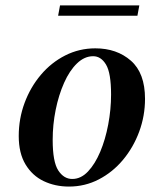

<svg xmlns="http://www.w3.org/2000/svg" viewBox="-20 -673 559 707"><path d="M234 14Q183 14 141 -6Q99 -26 74 -67.5Q49 -109 49 -172Q49 -236 70.5 -294Q92 -352 130.5 -397.5Q169 -443 220.5 -469Q272 -495 331 -495Q410 -495 462 -449.5Q514 -404 514 -309Q514 -246 492.5 -188Q471 -130 433 -84.5Q395 -39 344 -12.5Q293 14 234 14ZM246 -14Q278 -14 304 -41.5Q330 -69 349 -114Q368 -159 378.5 -214.5Q389 -270 389 -325Q389 -404 370.5 -435Q352 -466 323 -466Q291 -466 263.5 -439.5Q236 -413 216 -368Q196 -323 185 -268.5Q174 -214 174 -158Q174 -77 194.5 -45.5Q215 -14 246 -14ZM194 -615 201 -653H493L486 -615Z"/></svg>

Font: DeepMind Serif Text
Style: Italic
Weight: 400
Italic angle: -12°
Designer: Frank Grießhammer / Modifications: Colophon Foundry
Foundry: Colophon Foundry
Version: Version 5.003; ttfautohint (v1.8.2)